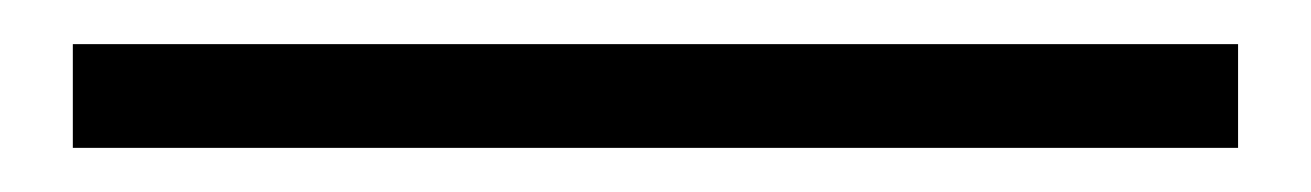

<svg xmlns="http://www.w3.org/2000/svg" viewBox="-20 65 594 87"><path d="M13 132H541V85H13Z"/></svg>

Font: Noto Sans CJK KR Light
Style: Regular
Weight: 300
Designer: Ryoko NISHIZUKA (kana & ideographs); Paul D. Hunt (Latin, Greek & Cyrillic); Wenlong ZHANG (bopomofo); Sandoll Communica
Foundry: Adobe Systems Incorporated
Version: Version 1.004;PS 1.004;hotconv 1.0.82;makeotf.lib2.5.63406